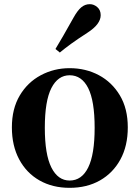

<svg xmlns="http://www.w3.org/2000/svg" viewBox="-20 -884 670 921"><path d="M314 17Q232 17 169.5 -18.5Q107 -54 72 -119.5Q37 -185 37 -273Q37 -362 74.5 -425.5Q112 -489 175.5 -523Q239 -557 314 -557Q391 -557 454 -523.5Q517 -490 555 -426.5Q593 -363 593 -273Q593 -184 557.5 -119Q522 -54 459.5 -18.5Q397 17 314 17ZM314 -18Q372 -18 403 -80.5Q434 -143 434 -271Q434 -400 403 -461.5Q372 -523 314 -523Q258 -523 226.5 -461.5Q195 -400 195 -271Q195 -143 226.5 -80.5Q258 -18 314 -18ZM246 -649Q264 -679 283.5 -712.5Q303 -746 333 -800Q352 -834 370 -849Q388 -864 411 -864Q430 -864 446.5 -850Q463 -836 463 -811Q463 -790 447.5 -769Q432 -748 398 -726Q350 -695 320.5 -673.5Q291 -652 267 -632Z"/></svg>

Font: Noto Serif JP ExtraBold
Style: Regular
Weight: 800
Designer: Ryoko NISHIZUKA 西塚涼子 (kana & ideographs); Frank Grießhammer (Latin, Greek & Cyrillic); Wenlong ZHANG 张文龙 (bopomofo); San
Foundry: Adobe
Version: Version 2.003-H1;hotconv 1.1.1;makeotfexe 2.6.0